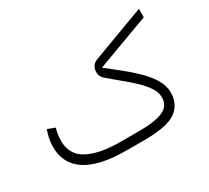

<svg xmlns="http://www.w3.org/2000/svg" viewBox="-130 -864 1170 1076"><g transform="rotate(-30 455.5 -326.5)"><path d="M527.3 -58.6Q627 -58.6 678.7 -80.8Q730.5 -103 730.5 -160.6Q730.5 -191.4 709.5 -223.4Q688.5 -255.4 654.5 -287.6Q620.6 -319.8 580.3 -352.8Q540 -385.7 502 -418.9Q481.9 -435.5 481.9 -465.3Q481.9 -482.9 491.7 -499.8Q501.5 -516.6 523.4 -524.9L866.7 -652.8V-598.1L522.5 -470.7Q560.5 -439.9 606.2 -404.1Q651.9 -368.2 693.1 -328.4Q734.4 -288.6 760.7 -245.8Q787.1 -203.1 787.1 -159.2Q787.1 -80.1 728.8 -40Q670.4 0 527.8 0H410.2Q236.8 0 149.7 -56.4Q62.5 -112.8 62.5 -221.7Q62.5 -249 67.9 -275.6Q73.2 -302.2 82.5 -327.1L130.4 -309.1Q118.7 -269.5 118.7 -229Q119.1 -138.7 194.6 -98.6Q270 -58.6 405.3 -58.6Z"/></g></svg>

Font: Vazir Thin FD-WOL-UI
Style: Thin-FD-WOL-UI
Weight: 100
Designer: Saber Rastikerdar
Foundry: Saber Rastikerdar
Version: Version 30.1.0